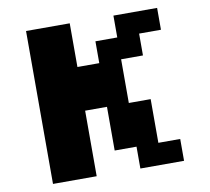

<svg xmlns="http://www.w3.org/2000/svg" viewBox="-92 -978 1183 1082"><g transform="rotate(-10 500.0 -437.5)"><path d="M125 -875H375V-625H500V-750H625V-875H875V-750H750V-625H625V-375H750V-125H875V0H625V-125H500V-375H375V0H125Z"/></g></svg>

Font: Dogica Pixel
Style: Bold
Weight: 700
Designer: Roberto Mocci
Version: Version 001.000